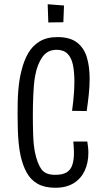

<svg xmlns="http://www.w3.org/2000/svg" viewBox="-20 -876 496 906"><path d="M241 10Q191 10 158 -8.5Q125 -27 106 -61.5Q87 -96 77 -142Q71 -170 68 -202Q65 -234 64 -268.5Q63 -303 63 -340Q63 -366 63.5 -392.5Q64 -419 66 -444.5Q68 -470 71.5 -494.5Q75 -519 81 -541Q92 -588 112.5 -624Q133 -660 167 -680.5Q201 -701 251 -701Q311 -701 344 -675Q377 -649 390 -605Q403 -561 403 -505Q403 -469 399 -430.5Q395 -392 389 -352L320 -353Q323 -374 325.5 -397Q328 -420 329.5 -444.5Q331 -469 331 -492Q331 -537 324 -570.5Q317 -604 298.5 -622.5Q280 -641 247 -641Q204 -641 180 -607Q156 -573 146 -519Q142 -498 140 -474Q138 -450 137 -426Q136 -402 135.5 -379Q135 -356 135 -336Q135 -286 136.5 -239Q138 -192 145 -157Q156 -105 175 -78Q194 -51 240 -51Q276 -51 295 -63Q314 -75 321.5 -98.5Q329 -122 329 -156Q329 -167 328 -181Q327 -195 326 -208H392Q394 -195 395.5 -181.5Q397 -168 397 -155Q397 -107 379.5 -70Q362 -33 327.5 -11.5Q293 10 241 10ZM208 -770 205 -856 282 -850 279 -771Z"/></svg>

Font: Truculenta
Style: Regular
Weight: 400
Designer: Ivan Castro, Eva Sanz & Omnibus-Type Team
Foundry: Omnibus-Type
Version: Version 1.002